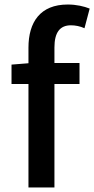

<svg xmlns="http://www.w3.org/2000/svg" viewBox="-20 -830 417 850"><path d="M31 -458H106V0H221V-458H332V-551H221V-620C221 -686 245 -718 294 -718C313 -718 335 -714 354 -705L377 -792C352 -802 318 -810 280 -810C158 -810 106 -732 106 -619V-550L31 -544Z"/></svg>

Font: Noto Sans CJK SC Medium
Style: Regular
Weight: 500
Designer: Ryoko NISHIZUKA 西塚涼子 (kana, bopomofo & ideographs); Paul D. Hunt (Latin, Greek & Cyrillic); Sandoll Communications 산돌커뮤니
Foundry: Adobe
Version: Version 2.004;hotconv 1.0.118;makeotfexe 2.5.65603